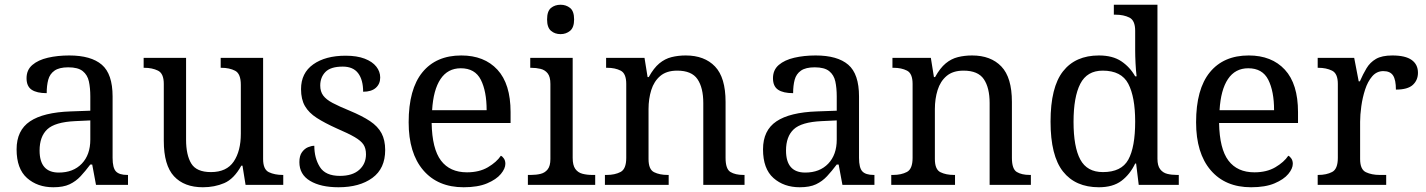

<svg xmlns="http://www.w3.org/2000/svg" viewBox="-20 -780 6017 810"><path d="M205 10Q138 10 94 -29Q50 -68 50 -150Q50 -230 106.5 -268Q163 -306 278 -310L361 -313V-373Q361 -409 355 -436.5Q349 -464 329 -480Q309 -496 268 -496Q230 -496 210 -482Q190 -468 183.5 -443.5Q177 -419 177 -387Q135 -387 113.5 -401.5Q92 -416 92 -450Q92 -485 116.5 -506Q141 -527 182 -536.5Q223 -546 272 -546Q364 -546 409.5 -507Q455 -468 455 -373V-114Q455 -72 469 -57Q483 -42 517 -42H520V0H385L369 -86H361Q340 -58 320 -36.5Q300 -15 273.5 -2.5Q247 10 205 10ZM228 -52Q289 -52 325 -89.5Q361 -127 361 -191V-272L297 -269Q212 -265 179.5 -234.5Q147 -204 147 -145Q147 -52 228 -52Z M836 10Q757 10 714 -36.5Q671 -83 671 -186V-426Q671 -470 646.5 -482Q622 -494 589 -494H586V-536H765V-191Q765 -126 787 -90Q809 -54 870 -54Q936 -54 966 -98.5Q996 -143 996 -216V-422Q996 -469 972 -481.5Q948 -494 914 -494H911V-536H1090V-109Q1090 -65 1114.5 -53.5Q1139 -42 1172 -42H1175V0H1016L1003 -81H998Q967 -25 926 -7.5Q885 10 836 10Z M1408 10Q1333 10 1288 -17Q1243 -44 1243 -96Q1243 -123 1254 -138Q1265 -153 1279.5 -159Q1294 -165 1306 -165Q1306 -113 1329.5 -75.5Q1353 -38 1414 -38Q1467 -38 1495.5 -63.5Q1524 -89 1524 -129Q1524 -154 1513.5 -170Q1503 -186 1476.5 -201.5Q1450 -217 1401 -238Q1350 -261 1316.5 -282.5Q1283 -304 1266.5 -332.5Q1250 -361 1250 -404Q1250 -472 1301.5 -508.5Q1353 -545 1438 -545Q1486 -545 1518.5 -532.5Q1551 -520 1567.5 -499Q1584 -478 1584 -453Q1584 -426 1565.5 -409.5Q1547 -393 1512 -393Q1512 -443 1491 -471Q1470 -499 1426 -499Q1375 -499 1353 -476.5Q1331 -454 1331 -419Q1331 -394 1343.5 -377Q1356 -360 1383.5 -345.5Q1411 -331 1455 -313Q1508 -291 1541 -269Q1574 -247 1589.5 -218Q1605 -189 1605 -147Q1605 -69 1551 -29.5Q1497 10 1408 10Z M1936 10Q1827 10 1765.5 -62Q1704 -134 1704 -264Q1704 -404 1762 -475Q1820 -546 1926 -546Q2023 -546 2078.5 -486Q2134 -426 2134 -307V-261H1801Q1803 -152 1840.5 -102.5Q1878 -53 1950 -53Q2002 -53 2038.5 -74.5Q2075 -96 2093 -123Q2100 -120 2106 -111Q2112 -102 2112 -89Q2112 -69 2093 -46Q2074 -23 2035 -6.5Q1996 10 1936 10ZM2033 -315Q2033 -395 2008.5 -443.5Q1984 -492 1924 -492Q1869 -492 1838.5 -446.5Q1808 -401 1803 -315Z M2207 0V-42H2220Q2242 -42 2260.5 -46.5Q2279 -51 2290.5 -65.5Q2302 -80 2302 -109V-426Q2302 -456 2290.5 -470.5Q2279 -485 2260.5 -489.5Q2242 -494 2220 -494H2217V-536H2396V-114Q2396 -83 2407 -67.5Q2418 -52 2437 -47Q2456 -42 2478 -42H2491V0ZM2345 -636Q2321 -636 2304.5 -650Q2288 -664 2288 -698Q2288 -733 2304.5 -746.5Q2321 -760 2345 -760Q2368 -760 2385 -746.5Q2402 -733 2402 -698Q2402 -664 2385 -650Q2368 -636 2345 -636Z M2532 0V-42H2540Q2574 -42 2598 -54.5Q2622 -67 2622 -114V-426Q2622 -470 2598.5 -482Q2575 -494 2542 -494H2537V-536H2699L2712 -455H2717Q2738 -493 2761.5 -512.5Q2785 -532 2813 -539Q2841 -546 2873 -546Q2952 -546 2996.5 -499.5Q3041 -453 3041 -350V-114Q3041 -67 3061.5 -54.5Q3082 -42 3116 -42H3121V0H2947V-345Q2947 -410 2922.5 -446Q2898 -482 2837 -482Q2792 -482 2765.5 -459.5Q2739 -437 2727.5 -400Q2716 -363 2716 -320V-109Q2716 -65 2739.5 -53.5Q2763 -42 2796 -42H2801V0Z M3354 10Q3287 10 3243 -29Q3199 -68 3199 -150Q3199 -230 3255.5 -268Q3312 -306 3427 -310L3510 -313V-373Q3510 -409 3504 -436.5Q3498 -464 3478 -480Q3458 -496 3417 -496Q3379 -496 3359 -482Q3339 -468 3332.5 -443.5Q3326 -419 3326 -387Q3284 -387 3262.5 -401.5Q3241 -416 3241 -450Q3241 -485 3265.5 -506Q3290 -527 3331 -536.5Q3372 -546 3421 -546Q3513 -546 3558.5 -507Q3604 -468 3604 -373V-114Q3604 -72 3618 -57Q3632 -42 3666 -42H3669V0H3534L3518 -86H3510Q3489 -58 3469 -36.5Q3449 -15 3422.5 -2.5Q3396 10 3354 10ZM3377 -52Q3438 -52 3474 -89.5Q3510 -127 3510 -191V-272L3446 -269Q3361 -265 3328.5 -234.5Q3296 -204 3296 -145Q3296 -52 3377 -52Z M3740 0V-42H3748Q3782 -42 3806 -54.5Q3830 -67 3830 -114V-426Q3830 -470 3806.5 -482Q3783 -494 3750 -494H3745V-536H3907L3920 -455H3925Q3946 -493 3969.5 -512.5Q3993 -532 4021 -539Q4049 -546 4081 -546Q4160 -546 4204.5 -499.5Q4249 -453 4249 -350V-114Q4249 -67 4269.5 -54.5Q4290 -42 4324 -42H4329V0H4155V-345Q4155 -410 4130.5 -446Q4106 -482 4045 -482Q4000 -482 3973.5 -459.5Q3947 -437 3935.5 -400Q3924 -363 3924 -320V-109Q3924 -65 3947.5 -53.5Q3971 -42 4004 -42H4009V0Z M4616 10Q4517 10 4464.5 -56.5Q4412 -123 4412 -267Q4412 -412 4464.5 -479Q4517 -546 4616 -546Q4674 -546 4710.5 -521.5Q4747 -497 4769 -458H4775Q4772 -483 4770.5 -513.5Q4769 -544 4769 -568V-650Q4769 -694 4744.5 -706Q4720 -718 4687 -718H4679V-760H4863V-110Q4863 -81 4874.5 -66Q4886 -51 4904.5 -46.5Q4923 -42 4945 -42H4953V0H4784L4773 -90H4769Q4747 -44 4711 -17Q4675 10 4616 10ZM4633 -54Q4711 -54 4740 -106.5Q4769 -159 4769 -267Q4769 -371 4740 -426.5Q4711 -482 4632 -482Q4566 -482 4537.5 -426.5Q4509 -371 4509 -266Q4509 -160 4537.5 -107Q4566 -54 4633 -54Z M5258 10Q5149 10 5087.5 -62Q5026 -134 5026 -264Q5026 -404 5084 -475Q5142 -546 5248 -546Q5345 -546 5400.5 -486Q5456 -426 5456 -307V-261H5123Q5125 -152 5162.5 -102.5Q5200 -53 5272 -53Q5324 -53 5360.5 -74.5Q5397 -96 5415 -123Q5422 -120 5428 -111Q5434 -102 5434 -89Q5434 -69 5415 -46Q5396 -23 5357 -6.5Q5318 10 5258 10ZM5355 -315Q5355 -395 5330.5 -443.5Q5306 -492 5246 -492Q5191 -492 5160.5 -446.5Q5130 -401 5125 -315Z M5539 0V-42H5542Q5576 -42 5600 -54.5Q5624 -67 5624 -114V-426Q5624 -470 5599.5 -482Q5575 -494 5542 -494H5539V-536H5693L5712 -437H5717Q5730 -467 5745 -492Q5760 -517 5785 -531.5Q5810 -546 5854 -546Q5909 -546 5935.5 -527Q5962 -508 5962 -473Q5962 -442 5940.5 -422Q5919 -402 5869 -402Q5869 -443 5857 -461.5Q5845 -480 5816 -480Q5788 -480 5769 -458Q5750 -436 5739 -402Q5728 -368 5723 -331.5Q5718 -295 5718 -266V-109Q5718 -65 5742.5 -53.5Q5767 -42 5800 -42H5828V0Z"/></svg>

Font: Noto Serif NP Hmong
Style: Regular
Weight: 400
Designer: Dalton Maag Ltd
Foundry: Dalton Maag Ltd
Version: Version 1.001